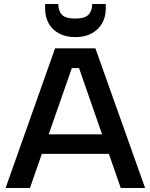

<svg xmlns="http://www.w3.org/2000/svg" viewBox="-20 -942 754 962"><path d="M510 -899Q510 -857 491.5 -825Q473 -793 439 -774.5Q405 -756 357 -756Q310 -756 275.5 -774.5Q241 -793 223.5 -825.5Q206 -858 206 -900V-922H272Q272 -888 290 -868.5Q308 -849 357 -849Q405 -849 423.5 -868.5Q442 -888 442 -922H510ZM376 -601H340L130 0H8L256 -700H458L707 0H585ZM144 -269H552V-171H144Z"/></svg>

Font: Albert Sans SemiBold
Style: Regular
Weight: 600
Designer: Andreas Rasmussen
Foundry: a.Foundry
Version: Version 1.025